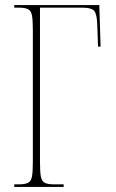

<svg xmlns="http://www.w3.org/2000/svg" viewBox="-20 -734 454 754"><path d="M36 0V-10H53Q78 -10 90 -16Q102 -22 105.5 -40.5Q109 -59 109 -98V-616Q109 -655 105.5 -673.5Q102 -692 90 -698Q78 -704 53 -704H36V-714H370L375 -551H365L362 -635Q361 -676 351 -690Q341 -704 302 -704H137V-98Q137 -59 140.5 -40.5Q144 -22 156 -16Q168 -10 193 -10H230V0Z"/></svg>

Font: Noto Serif Display ExtraCondensed Thin
Style: Regular
Weight: 100
Width: 2
Designer: Monotype Design Team
Foundry: Monotype Imaging Inc.
Version: Version 2.009